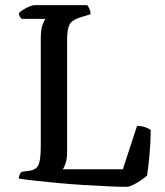

<svg xmlns="http://www.w3.org/2000/svg" viewBox="-20 -724 638 744"><path d="M471 0Q443 0 399.5 -2Q356 -4 306.5 -7Q257 -10 208.5 -14.5Q160 -19 119 -23.5Q78 -28 53 -32Q53 -40 56 -47Q59 -54 63 -58L91 -62Q119 -65 128.5 -83.5Q138 -102 138 -158V-572Q138 -612 145.5 -630Q153 -648 156 -651H64Q54 -660 53 -673Q58 -679 70 -686.5Q82 -694 94.5 -699Q107 -704 113 -704H318Q322 -700 326.5 -690Q331 -680 331 -669L289 -656Q258 -646 249 -628Q240 -610 240 -569V-134Q240 -110 234.5 -92.5Q229 -75 223 -68H456L511 -236Q530 -236 544 -230.5Q558 -225 564 -221Q564 -176 559.5 -126.5Q555 -77 550 -44Q542 -36 526.5 -25.5Q511 -15 495.5 -7.5Q480 0 471 0Z"/></svg>

Font: Texturina
Style: Regular
Weight: 400
Designer: Guillermo Torres Carreño
Foundry: Omnibus-Type
Version: Version 1.002; ttfautohint (v1.8.3)